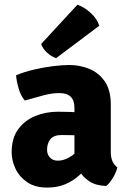

<svg xmlns="http://www.w3.org/2000/svg" viewBox="-20 -790 553 824"><path d="M30 -136.5Q30 -197 58 -235.2Q86 -273.5 131.2 -292Q176.5 -310.5 228 -310.5Q250.5 -310.5 284.8 -309.5Q319 -308.5 346.5 -303V-204Q325 -209 294.8 -209.8Q264.5 -210.5 244.5 -210.5Q211 -210.5 196.5 -192.8Q182 -175 182 -147Q182 -127 194.5 -113.8Q207 -100.5 228 -100.5Q258 -100.5 289 -122Q320 -143.5 341.5 -181L363.5 -82Q344 -59 319 -36.5Q294 -14 260.5 0.5Q227 15 182 15Q130.5 15 96.8 -8Q63 -31 46.5 -66Q30 -101 30 -136.5ZM483.5 -72Q479.5 -51.5 465 -27.5Q450.5 -3.5 436 8Q392 7 363.2 -12Q334.5 -31 319.2 -58.8Q304 -86.5 299.5 -113V-327Q299.5 -358.5 283.8 -374.5Q268 -390.5 234 -390.5Q202 -390.5 164 -380.2Q126 -370 86.5 -358.5Q70 -377.5 60.8 -407.8Q51.5 -438 49 -467Q82.5 -481 123.5 -490.8Q164.5 -500.5 205.2 -505.8Q246 -511 278 -511Q322 -511 362.5 -494.8Q403 -478.5 429.2 -441.2Q455.5 -404 455.5 -340.5V-137Q455.5 -115.5 462.2 -99Q469 -82.5 483.5 -72ZM312 -769.5Q340 -761 368.5 -735.2Q397 -709.5 406 -679.5L221 -540.5Q201.5 -546.5 183 -563Q164.5 -579.5 156.5 -601Z"/></svg>

Font: Signika
Style: Bold
Weight: 700
Designer: Anna Giedry
Foundry: Anna Giedry
Version: Version 2.001